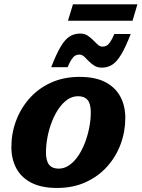

<svg xmlns="http://www.w3.org/2000/svg" viewBox="-20 -872 667 904"><path d="M354.5 -510Q429.5 -510 477 -484.8Q524.5 -459.5 547.2 -416Q570 -372.5 570 -317.5Q570 -252.5 548 -193.2Q526 -134 484.2 -87.5Q442.5 -41 383 -14Q323.5 13 249 13Q174.5 13 126.8 -12Q79 -37 56.2 -80.8Q33.5 -124.5 33.5 -179.5Q33.5 -244.5 55.8 -303.8Q78 -363 119.5 -409.5Q161 -456 220.5 -483Q280 -510 354.5 -510ZM256.5 -78Q283 -78 306.2 -94.2Q329.5 -110.5 348 -137.8Q366.5 -165 379.8 -199.5Q393 -234 400.2 -271Q407.5 -308 407.5 -343Q407.5 -383 392.5 -401Q377.5 -419 347.5 -419Q320.5 -419 297.2 -402.8Q274 -386.5 255.5 -359.2Q237 -332 223.8 -297.5Q210.5 -263 203.5 -226Q196.5 -189 196.5 -154Q196.5 -114 211.5 -96Q226.5 -78 256.5 -78ZM595.5 -712Q571 -649 550.2 -614.8Q529.5 -580.5 508 -567Q486.5 -553.5 460 -553.5Q439 -553.5 424.2 -562.8Q409.5 -572 398 -584Q386.5 -596 376.2 -605.5Q366 -615 353.5 -615Q343.5 -615 334.8 -610.5Q326 -606 317.5 -593.2Q309 -580.5 298 -555.5H221Q245.5 -618.5 266 -652.8Q286.5 -687 308.2 -700.5Q330 -714 357.5 -714Q378 -714 392.5 -704.5Q407 -695 418.5 -683Q430 -671 440.2 -661.8Q450.5 -652.5 462.5 -652.5Q473.5 -652.5 481.8 -657Q490 -661.5 498.8 -674.2Q507.5 -687 518.5 -712ZM300 -774.5 323.5 -851.5H627L604 -774.5Z"/></svg>

Font: Newsreader 9pt
Style: Bold Italic
Weight: 700
Italic angle: -17°
Designer: Hugues Gentile
Foundry: Production Type
Version: Version 1.003